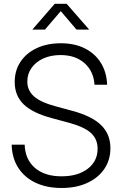

<svg xmlns="http://www.w3.org/2000/svg" viewBox="-20 -963 633 995"><path d="M299.3 11.2Q221.2 11.2 163.6 -16.4Q106 -43.9 74 -94.5Q42 -145 40.5 -213.4H107.9Q109.9 -137.7 160.4 -93.5Q210.9 -49.3 299.3 -49.3Q383.3 -49.3 434.6 -88.4Q485.8 -127.4 485.8 -192.4Q485.8 -242.2 451.2 -273.9Q416.5 -305.7 334.5 -327.6L252.9 -349.6Q149.9 -376.5 103 -421.9Q56.2 -467.3 56.2 -537.6Q56.2 -597.7 86.2 -642.8Q116.2 -688 170.2 -713.4Q224.1 -738.8 295.4 -738.8Q366.7 -738.8 419.7 -712.2Q472.7 -685.5 502.7 -637.2Q532.7 -588.9 535.2 -523.9H469.7Q465.3 -593.8 418 -635.7Q370.6 -677.7 293.5 -677.7Q243.7 -677.7 204.8 -660.2Q166 -642.6 143.8 -611.6Q121.6 -580.6 121.6 -540.5Q121.6 -494.1 156.2 -463.4Q190.9 -432.6 270 -411.6L352.5 -389.2Q454.6 -362.3 503.4 -315.2Q552.2 -268.1 552.2 -194.8Q552.2 -133.8 520.5 -87.4Q488.8 -41 431.9 -14.9Q375 11.2 299.3 11.2ZM212.9 -809.6H147.9V-810.1L263.7 -943.4H325.2L441.9 -810.1V-809.6H376.5L294.9 -905.3Z"/></svg>

Font: Inter Display Light
Style: Regular
Weight: 300
Designer: Rasmus Andersson
Foundry: rsms
Version: Version 4.000;git-a52131595